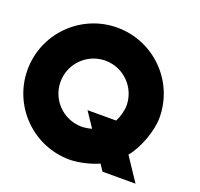

<svg xmlns="http://www.w3.org/2000/svg" viewBox="-163 -984 1427 1367"><g transform="rotate(20 550.0 -300.0)"><path d="M500 -800C224 -800 0 -576 0 -300C0 -24 224 200 500 200H500.6C563.5 200 660.5 177.8 717.1 150.6L750 200H1000L881.8 22.6C947 -54.2 1000 -198.4 1000 -299.2C1000 -299.4 1000 -299.8 1000 -300C1000 -576 776 -800 500 -800ZM750 -300V-299.9C750 -262.9 734.9 -207 716.2 -175H500L575.6 -61.7C555.2 -55.2 521.4 -50 500 -50C362 -50 250 -162 250 -300V-300C250 -438 362 -550 500 -550C638 -550 750 -438 750 -300Z"/></g></svg>

Font: Kubos
Style: Regular
Weight: 400
Version: Version 001.000